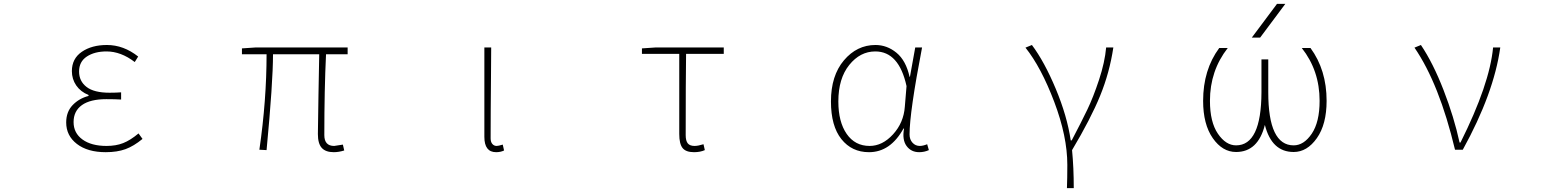

<svg xmlns="http://www.w3.org/2000/svg" viewBox="-20 -772 8040 990"><path d="M525.4 12.7Q431.6 12.7 376.5 -29.8Q321.3 -72.3 321.3 -140.6Q321.3 -195.3 354.5 -230Q387.7 -264.6 436.5 -277.3V-282.2Q395.5 -298.8 373 -331.5Q350.6 -364.3 350.6 -405.3Q350.6 -469.7 401.9 -504.9Q453.1 -540 531.2 -540Q617.2 -540 692.4 -480.5L674.8 -452.1Q603.5 -506.8 529.3 -506.8Q467.8 -506.8 427.7 -480.5Q387.7 -454.1 387.7 -403.3Q387.7 -353.5 426.3 -323.7Q464.8 -293.9 544.9 -293.9Q577.1 -293.9 604.5 -295.9V-258.8Q573.2 -260.7 528.3 -260.7Q445.3 -260.7 402.3 -230Q359.4 -199.2 359.4 -142.6Q359.4 -85.9 405.3 -52.7Q451.2 -19.5 529.3 -19.5Q578.1 -19.5 615.2 -34.2Q652.3 -48.8 694.3 -84L714.8 -55.7Q669.9 -18.6 627 -2.9Q584 12.7 525.4 12.7Z M1701.2 12.7Q1659.2 12.7 1639.2 -9.3Q1619.1 -31.2 1619.1 -81.1Q1619.1 -122.1 1622.1 -282.2Q1625 -442.4 1626 -492.2H1387.7Q1387.7 -347.7 1354.5 2L1317.4 0Q1354.5 -254.9 1354.5 -492.2H1227.5V-522.5L1298.8 -527.3H1772.5V-492.2H1661.1Q1652.3 -311.5 1652.3 -75.2Q1652.3 -19.5 1703.1 -19.5Q1707 -19.5 1748 -26.4L1754.9 3.9Q1726.6 12.7 1701.2 12.7Z M2538.1 12.7Q2477.5 12.7 2477.5 -66.4V-527.3H2512.7Q2512.7 -472.7 2511.7 -378.4Q2510.7 -284.2 2510.3 -206.5Q2509.8 -128.9 2509.8 -58.6Q2509.8 -40 2518.6 -29.8Q2527.3 -19.5 2541 -19.5Q2549.8 -19.5 2572.3 -26.4L2579.1 3.9Q2561.5 12.7 2538.1 12.7Z M3558.6 12.7Q3516.6 12.7 3499.5 -8.8Q3482.4 -30.3 3482.4 -81.1V-494.1H3290V-522.5L3361.3 -527.3H3711.9V-494.1H3517.6Q3515.6 -353.5 3515.6 -75.2Q3515.6 -45.9 3526.4 -32.7Q3537.1 -19.5 3561.5 -19.5Q3579.1 -19.5 3607.4 -28.3L3614.3 2Q3590.8 12.7 3558.6 12.7Z M4460.9 12.7Q4372.1 12.7 4318.4 -54.7Q4264.6 -122.1 4264.6 -249Q4264.6 -381.8 4331.5 -460.9Q4398.4 -540 4494.1 -540Q4553.7 -540 4602.5 -500Q4651.4 -460 4669.9 -376H4671.9L4699.2 -527.3H4734.4Q4669.9 -192.4 4669.9 -79.1Q4669.9 -52.7 4685.1 -36.1Q4700.2 -19.5 4722.7 -19.5Q4739.3 -19.5 4760.7 -28.3L4769.5 2Q4746.1 12.7 4719.7 12.7Q4677.7 12.7 4654.3 -19.5Q4630.9 -51.8 4641.6 -109.4H4638.7Q4571.3 12.7 4460.9 12.7ZM4463.9 -19.5Q4530.3 -19.5 4585 -79.6Q4639.6 -139.6 4645.5 -221.7L4654.3 -328.1Q4615.2 -506.8 4493.2 -506.8Q4415 -506.8 4358.9 -437Q4302.7 -367.2 4302.7 -249Q4302.7 -143.6 4345.7 -81.5Q4388.7 -19.5 4463.9 -19.5Z M5516.6 198.2H5481.4Q5483.4 147.5 5483.4 78.1Q5483.4 -68.4 5416 -246.6Q5348.6 -424.8 5267.6 -526.4L5300.8 -540Q5365.2 -454.1 5423.8 -314Q5482.4 -173.8 5501 -47.9H5505.9Q5555.7 -142.6 5586.4 -206.5Q5617.2 -270.5 5647 -360.8Q5676.8 -451.2 5683.6 -527.3H5720.7Q5701.2 -397.5 5652.8 -278.8Q5604.5 -160.2 5507.8 2Q5516.6 91.8 5516.6 198.2Z M6434.6 -578.1 6564.5 -752H6607.4L6477.5 -578.1ZM6502 -127.9Q6466.8 11.7 6353.5 11.7Q6283.2 11.7 6233.4 -59.6Q6183.6 -130.9 6183.6 -252Q6183.6 -412.1 6266.6 -524.4H6310.5Q6218.8 -407.2 6218.8 -252Q6218.8 -142.6 6259.8 -82.5Q6300.8 -22.5 6353.5 -22.5Q6483.4 -22.5 6484.4 -295.9V-465.8H6519.5V-295.9Q6519.5 -22.5 6650.4 -22.5Q6703.1 -22.5 6743.7 -82.5Q6784.2 -142.6 6784.2 -252Q6784.2 -408.2 6692.4 -524.4H6737.3Q6820.3 -411.1 6820.3 -252Q6820.3 -130.9 6770 -59.6Q6719.7 11.7 6650.4 11.7Q6537.1 11.7 6502 -127.9Z M7522.5 0H7482.4Q7401.4 -339.8 7273.4 -526.4L7306.6 -540Q7369.1 -447.3 7423.3 -307.6Q7477.5 -168 7505.9 -37.1H7510.7Q7661.1 -337.9 7678.7 -527.3H7715.8Q7682.6 -290 7522.5 0Z"/></svg>

Font: GenEi Gothic M ExtraLight
Style: Regular
Weight: 200
Designer: o_tamon (Modified); [Source Han Sans]
Ryoko NISHIZUKA  (kana & ideographs); Paul D. Hunt (Latin, Greek & Cyrillic); Wenl
Version: Version 1.1a;Original Version 1.004